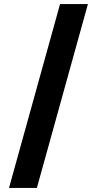

<svg xmlns="http://www.w3.org/2000/svg" viewBox="-20 -801 471 937"><path d="M24 116 273 -781H409L160 116Z"/></svg>

Font: DM Sans 9pt 36pt ExtraBold
Style: Regular
Weight: 800
Version: Version 4.004;gftools[0.9.30]